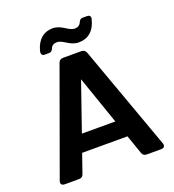

<svg xmlns="http://www.w3.org/2000/svg" viewBox="-155 -1001 1019 1122"><g transform="rotate(-20 354.5 -440.5)"><path d="M411 -698H299C284 -698 274 -692 269 -678L34 -29C28 -11 36 0 55 0H143C158 0 168 -7 172 -20L213 -138H495L536 -20C540 -7 550 0 565 0H654C673 0 681 -11 675 -29L441 -678C435 -692 425 -698 411 -698ZM299 -881C245 -881 204 -850 186 -784C180 -764 188 -752 202 -752H231C243 -752 250 -758 255 -770C262 -788 276 -796 294 -796C334 -796 360 -751 417 -751C473 -751 516 -783 533 -855C537 -870 528 -879 514 -879H485C473 -879 467 -873 461 -860C454 -843 440 -835 423 -835C382 -835 356 -881 299 -881ZM250 -244 354 -544 458 -244Z"/></g></svg>

Font: Arvore Sans SemiBold
Style: Regular
Weight: 600
Designer: Jonny Pinhorn (Latin) Dan Schunck (customization for Arvore)
Version: Version 1.000;Glyphs 3.3 (3305)